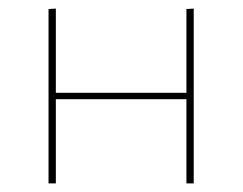

<svg xmlns="http://www.w3.org/2000/svg" viewBox="-20 -427 565 447"><path d="M414 -406 431 -407V0H414V-196H110V0H93V-406L110 -407V-211H414Z"/></svg>

Font: EauTestInfant Thin
Style: Italic
Weight: 250
Italic angle: -12°
Designer: Christian Thalmann (Catharsis Fonts)
Version: Version 0.001;PS 000.001;hotconv 1.0.88;makeotf.lib2.5.64775